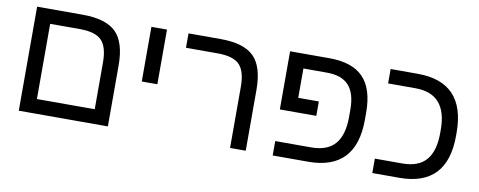

<svg xmlns="http://www.w3.org/2000/svg" viewBox="-55 -844 2718 1089"><g transform="rotate(10 1303.5 -299.5)"><path d="M598.1 -351.1V0H85V-599.1H347.2Q481.9 -599.1 540 -541.5Q598.1 -483.9 598.1 -351.1ZM174.8 -83H507.8V-352.1Q507.8 -440.9 471.9 -478.5Q436 -516.1 346.2 -516.1H174.8Z M833 -599.1V-284.2H743.2V-599.1Z M1392.1 -351.1V0H1301.8V-352.1Q1301.8 -440.9 1265.9 -478.5Q1230 -516.1 1140.1 -516.1H957V-599.1H1141.1Q1275.9 -599.1 1334 -541.5Q1392.1 -483.9 1392.1 -351.1Z M1936 -333Q1936 -425.3 1895.5 -470.7Q1855 -516.1 1768.1 -516.1H1633.3V-347.2H1752V-264.2H1542V-599.1H1769Q1899.9 -599.1 1963.6 -533.9Q2027.3 -468.8 2027.3 -331.1V-291Q2027.3 0 1752 0H1547.4V-83H1754.4Q1847.2 -83 1891.6 -134.5Q1936 -186 1936 -290Z M2552.2 -291Q2552.2 0 2276.9 0H2121.1V-83H2278.8Q2372.1 -83 2416.5 -134.8Q2460.9 -186.5 2460.9 -290V-309.1Q2460.9 -516.1 2278.8 -516.1H2121.1V-599.1H2276.9Q2552.2 -599.1 2552.2 -308.1Z"/></g></svg>

Font: Arimo Nerd Font
Style: Regular
Weight: 400
Designer: Steve Matteson
Foundry: Monotype Imaging Inc.
Version: Version 1.33;Nerd Fonts 3.2.1